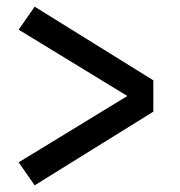

<svg xmlns="http://www.w3.org/2000/svg" viewBox="-20 -628 540 576"><path d="M84 -72 36 -141 362 -340 36 -539 84 -608 440 -387V-293Z"/></svg>

Font: Iosevka Semibold
Style: Regular
Weight: 600
Monospace: yes
Designer: Belleve Invis
Foundry: Belleve Invis
Version: Version 33.2.3; ttfautohint (v1.8.4)